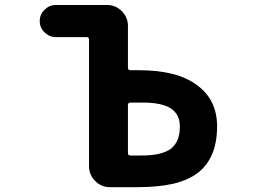

<svg xmlns="http://www.w3.org/2000/svg" viewBox="-20 -776 1040 776"><path d="M424.8 -19.5Q389.6 -19.5 364.7 -44.4Q339.8 -69.3 339.8 -104.5V-616.2Q339.8 -626 330.1 -626H206.1Q179.7 -626 160.2 -645Q140.6 -664.1 140.6 -690.9Q140.6 -717.8 160.2 -736.8Q179.7 -755.9 206.1 -755.9H412.1Q447.3 -755.9 472.2 -731Q497.1 -706.1 497.1 -670.9V-502Q497.1 -492.2 506.8 -492.2H542Q695.3 -492.2 775.4 -432.6Q857.4 -373 857.4 -265.6Q857.4 -201.2 837.9 -154.3Q818.4 -107.4 779.8 -77.6Q741.2 -47.9 679.7 -33.2Q618.2 -19.5 533.2 -19.5ZM552.7 -147.5Q634.8 -147.5 671.9 -175.8Q707 -204.1 707 -264.6Q707 -312.5 671.9 -336.9Q634.8 -361.3 559.6 -361.3Q558.6 -361.3 556.6 -361.3H506.8Q497.1 -361.3 497.1 -351.6V-157.2Q497.1 -147.5 506.8 -147.5Z"/></svg>

Font: Rounded-X Mgen+ 1m bold
Style: Bold
Weight: 700
Designer: [Source Han Sans]
Ryoko NISHIZUKA  (kana & ideographs); Paul D. Hunt (Latin, Greek & Cyrillic); Wenlong ZHANG  (bopomofo
Version: Version 1.059.20150602